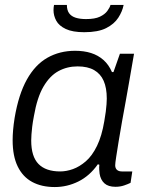

<svg xmlns="http://www.w3.org/2000/svg" viewBox="-20 -743 589 775"><path d="M201 12Q148 12 110 -8.5Q72 -29 51.5 -71Q31 -113 31 -177Q31 -197 33 -219.5Q35 -242 39 -267Q55 -362 88.5 -422Q122 -482 171.5 -510Q221 -538 283 -538Q319 -538 347.5 -529Q376 -520 397.5 -501Q419 -482 432 -452H438L464 -526H521L500 -405Q495 -375 487.5 -334.5Q480 -294 472.5 -252Q465 -210 459 -173Q453 -136 449 -110Q445 -84 445 -76Q445 -64 452 -57.5Q459 -51 472 -51H514L507 -5Q497 0 481 5.5Q465 11 446 11Q417 11 401.5 -3Q386 -17 382 -42Q381 -50 380.5 -59Q380 -68 381 -78L375 -80Q342 -33 296.5 -10.5Q251 12 201 12ZM223 -51Q248 -51 274.5 -60.5Q301 -70 326.5 -92Q352 -114 371.5 -154Q391 -194 401 -254Q405 -276 407 -292.5Q409 -309 410 -322Q411 -335 411 -345Q411 -388 398.5 -416.5Q386 -445 360 -460Q334 -475 293 -475Q251 -475 216 -456Q181 -437 155.5 -393.5Q130 -350 117 -275Q112 -249 110 -231.5Q108 -214 107 -200.5Q106 -187 106 -176Q106 -111 135.5 -81Q165 -51 223 -51ZM320 -613Q273 -613 245.5 -626Q218 -639 207 -659.5Q196 -680 196 -702Q196 -707 196.5 -712.5Q197 -718 198 -723H250Q250 -702 259 -689.5Q268 -677 285.5 -671.5Q303 -666 327 -666Q363 -666 383 -675.5Q403 -685 413 -698.5Q423 -712 426 -723H479Q474 -697 457.5 -671.5Q441 -646 408.5 -629.5Q376 -613 320 -613Z"/></svg>

Font: Archivo SemiBold Light
Style: Italic
Weight: 300
Italic angle: -10°
Version: Version 2.001